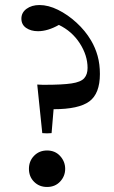

<svg xmlns="http://www.w3.org/2000/svg" viewBox="-20 -731 452 763"><path d="M148 -202 128 -395Q144 -394 150 -394Q156 -394 157 -394Q228 -394 264.5 -399.5Q301 -405 314.5 -420Q328 -435 328 -461Q328 -511 297 -559Q266 -607 214 -632Q170 -607 131 -607Q103 -607 84 -620Q65 -633 65 -657Q65 -681 85.5 -696Q106 -711 137 -711Q172 -711 210.5 -692Q249 -673 284 -641Q319 -609 342 -570Q359 -541 368 -508.5Q377 -476 377 -437Q377 -359 335 -328Q293 -297 193 -297L185 -202Q167 -200 148 -202ZM167 12Q136 12 115.5 -8.5Q95 -29 95 -60Q95 -91 115.5 -112Q136 -133 167 -133Q199 -133 219 -111Q239 -89 239 -60Q239 -31 219 -9.5Q199 12 167 12Z"/></svg>

Font: Tiro Bangla
Style: Regular
Weight: 400
Designer: Bangla: John Hudson & Fiona Ross. Latin: John Hudson.
Foundry: Tiro Typeworks Ltd.
Version: Version 1.60